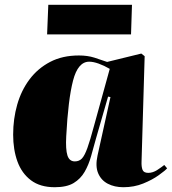

<svg xmlns="http://www.w3.org/2000/svg" viewBox="-20 -769 719 803"><path d="M572 -94Q571 -72 576 -59Q581 -46 600 -46Q619 -46 637.5 -58Q656 -70 667 -79L679 -65Q670 -55 643.5 -36Q617 -17 579 -1.5Q541 14 496 14Q459 14 431 -0.5Q403 -15 390.5 -44.5Q378 -74 388 -119L442 -363L432 -365L381 -188Q371 -152 361 -116Q351 -80 334 -50.5Q317 -21 288 -3.5Q259 14 209 14Q148 14 109.5 -15Q71 -44 53 -93.5Q35 -143 35 -206Q35 -272 52 -331.5Q69 -391 103.5 -437Q138 -483 189.5 -510Q241 -537 310 -537Q346 -537 374.5 -528Q403 -519 428 -510L571 -545L585 -534ZM293 -94Q311 -94 322.5 -106Q334 -118 345.5 -150Q357 -182 373 -242L439 -481Q415 -495 392.5 -503Q370 -511 353 -511Q306 -511 285.5 -432Q265 -353 257 -199Q254 -144 262 -119Q270 -94 293 -94ZM182 -749H532L528 -625H177Z"/></svg>

Font: Literata 72pt Black
Style: Italic
Weight: 900
Italic angle: -2°
Designer: Latin by Veronika Burian and Jose Scaglione. Greek by Irene Vlachou. Cyrillic by Vera Evstafieva
Foundry: TypeTogether
Version: Version 3.002